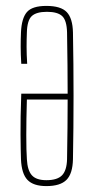

<svg xmlns="http://www.w3.org/2000/svg" viewBox="-20 -625 329 650"><path d="M72 -409H52Q50 -441 50 -467Q50 -493 51 -515Q53 -563 71 -584Q89 -605 137 -605Q186 -605 206 -584Q226 -563 227 -515Q231 -300 227 -86Q226 -37 205 -16Q184 5 137 5Q93 5 73 -16Q53 -37 51 -86Q50 -113 49.5 -169Q49 -225 52 -308H209Q209 -354 208.5 -403.5Q208 -453 207 -515Q206 -556 190.5 -570.5Q175 -585 139 -585Q103 -585 87.5 -570.5Q72 -556 71 -515Q70 -492 70 -466.5Q70 -441 72 -409ZM137 -15Q174 -15 190 -31.5Q206 -48 207 -86Q208 -145 208.5 -193.5Q209 -242 209 -288H71Q69 -221 69 -167.5Q69 -114 71 -86Q73 -48 88 -31.5Q103 -15 137 -15Z"/></svg>

Font: Big Shoulders Display Thin
Style: Regular
Weight: 100
Designer: Patric King
Foundry: XO Type Co
Version: Version 1.000; ttfautohint (v1.8.2)